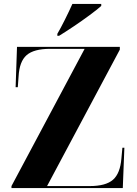

<svg xmlns="http://www.w3.org/2000/svg" viewBox="-20 -951 692 971"><path d="M38 0H601L609 -204H599L594 -150Q588 -74 551.5 -42Q515 -10 434 -10H218L586 -700V-714H66L59 -510H70L74 -564Q78 -640 114.5 -672Q151 -704 233 -704H408L38 -10ZM270 -770H279Q310 -789 352.5 -817.5Q395 -846 433.5 -874.5Q472 -903 492 -921V-931H346Q331 -897 308 -851Q285 -805 270 -780Z"/></svg>

Font: Noto Serif Display SemiCondensed Extra
Style: Regular
Weight: 800
Width: 4
Designer: Monotype Design Team
Foundry: Monotype Imaging Inc.
Version: Version 1.900